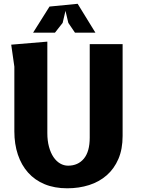

<svg xmlns="http://www.w3.org/2000/svg" viewBox="-20 -982 740 1010"><path d="M625 -750V-267Q625 -197.5 602.8 -145.8Q580.5 -94 541.2 -59.8Q502 -25.5 448.8 -8.5Q395.5 8.5 333.5 8.5Q266.5 8.5 214.8 -13Q163 -34.5 127.8 -74Q92.5 -113.5 74 -168.8Q55.5 -224 55.5 -291V-631.5L39 -747L229 -763V-282Q229 -241.5 237.8 -209.5Q246.5 -177.5 261.5 -155.5Q276.5 -133.5 296.2 -122Q316 -110.5 338 -110.5Q390.5 -110.5 421.2 -147.5Q452 -184.5 452 -258V-750ZM482 -810H374.5L339.5 -861.5L324.5 -925L309.5 -861.5L269 -810H154L240.5 -947.5L388.5 -962Z"/></svg>

Font: B612
Style: Bold
Weight: 700
Designer: Nicolas Chauveau, Thomas Paillot, Jonathan Favre-Lamarine, Jean-Luc Vinot
Foundry: AIRBUS
Version: Version 1.008